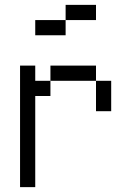

<svg xmlns="http://www.w3.org/2000/svg" viewBox="-20 -770 540 790"><path d="M375 -687.5V-750H250V-687.5H125V-625H250V-687.5ZM62.5 -500Q62.5 -500 62.5 0H125Q125 0 125 -375H187.5V-437.5H125V-500ZM375 -437.5Q375 -437.5 375 -312.5H437.5Q437.5 -312.5 437.5 -437.5ZM187.5 -437.5H375V-500H187.5Z"/></svg>

Font: Unifont
Style: Regular
Weight: 500
Version: Version 15.1.04